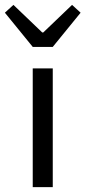

<svg xmlns="http://www.w3.org/2000/svg" viewBox="-52 -766 350 786"><path d="M82 0V-486H164V0ZM82 -574 -32 -714 3 -746 121 -633H125L243 -746L278 -714L164 -574Z"/></svg>

Font: SourceSansPro
Style: Book
Weight: 400
Designer: Paul D. Hunt
Foundry: Adobe Systems Incorporated
Version: Version 2.021;PS 2.000;hotconv 1.0.86;makeotf.lib2.5.63406